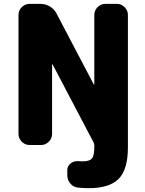

<svg xmlns="http://www.w3.org/2000/svg" viewBox="-20 -775 757 999"><path d="M467.8 -335.9Q467.8 -334 469.2 -334.5Q470.7 -335 470.7 -335.9V-697.3Q470.7 -720.7 487.8 -737.8Q504.9 -754.9 528.3 -754.9H587.9Q611.3 -754.9 628.4 -737.8Q645.5 -720.7 645.5 -697.3V-7.8Q645.5 106.4 597.7 155.3Q549.8 204.1 441.4 204.1Q415 204.1 386.7 201.2Q362.3 199.2 346.2 180.2Q330.1 161.1 330.1 135.7V110.4Q330.1 88.9 347.7 75.2Q362.3 63.5 380.9 63.5Q383.8 63.5 386.7 63.5Q398.4 64.5 410.2 64.5Q446.3 64.5 458.5 49.3Q470.7 34.2 470.7 -9.8V-17.6Q470.7 -25.4 467.8 -32.2L253.9 -439.5Q253.9 -441.4 252.4 -440.9Q251 -440.4 251 -439.5V-78.1Q251 -54.7 233.9 -37.6Q216.8 -20.5 193.4 -20.5H133.8Q110.4 -20.5 93.3 -37.6Q76.2 -54.7 76.2 -78.1V-697.3Q76.2 -720.7 93.3 -737.8Q110.4 -754.9 133.8 -754.9H190.4Q216.8 -754.9 239.7 -741.2Q262.7 -727.5 274.4 -704.1Z"/></svg>

Font: Gen Jyuu Gothic Heavy
Style: Bold
Weight: 900
Designer: [Source Han Sans]
Ryoko NISHIZUKA  (kana & ideographs); Paul D. Hunt (Latin, Greek & Cyrillic); Wenlong ZHANG  (bopomofo
Version: Version 1.002.20150607